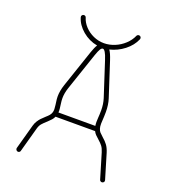

<svg xmlns="http://www.w3.org/2000/svg" viewBox="-136 -841 841 944"><g transform="rotate(20 285.0 -368.5)"><path d="M65.9 2.4Q60.1 2.4 56.4 -2.7Q52.7 -7.8 54.2 -13.2L89.8 -142.6Q93.8 -157.2 101.3 -168.7Q108.9 -180.2 115 -186.5Q121.1 -192.9 135.3 -206.1Q145.5 -214.8 151.6 -222.2Q157.7 -229.5 160.2 -237.8Q162.6 -245.1 162.6 -254.9Q162.6 -260.7 160.6 -277.3L159.2 -288.1Q156.2 -306.6 156.2 -320.3Q156.2 -349.1 167.5 -382.8L234.4 -580.1Q243.7 -607.4 252.9 -621.6Q209.5 -629.4 175 -658.4Q140.6 -687.5 129.9 -724.6Q127.9 -730.5 131.8 -735.4Q135.7 -740.2 141.6 -740.2Q145.5 -740.2 148.9 -737.8Q152.3 -735.4 153.3 -731.4Q160.2 -708 179 -687.7Q197.8 -667.5 224.4 -655.5Q251 -643.6 279.8 -643.6Q308.1 -643.6 335.9 -655Q363.8 -666.5 385.5 -686.8Q407.2 -707 418 -731.9Q419.4 -735.4 422.6 -737.3Q425.8 -739.3 429.2 -739.3Q434.6 -739.3 438 -735.8Q441.4 -732.4 441.4 -727.1Q440.9 -724.6 440.4 -722.2Q425.3 -686.5 391.1 -659.9Q356.9 -633.3 315.9 -623.5Q326.7 -608.9 337.9 -574.2L395.5 -397Q405.3 -366.7 405.3 -328.6Q405.3 -313.5 404.8 -306.6Q402.8 -277.3 402.8 -267.1Q402.8 -251.5 405.8 -242.2Q409.2 -231.4 414.6 -225.3Q419.9 -219.2 433.6 -207Q448.7 -194.3 459.5 -179.9Q470.2 -165.5 477.5 -142.1L516.1 -13.2Q518.1 -7.3 514.4 -2.4Q510.7 2.4 504.4 2.4Q500.5 2.4 497.1 0Q493.7 -2.4 492.7 -6.3L454.1 -135.3Q448.2 -154.8 439.9 -165.8Q431.6 -176.8 418 -188.5Q404.8 -200.2 398.7 -206.5Q392.6 -212.9 387.7 -222.7H180.7Q176.3 -212.9 169.4 -205.1Q162.6 -197.3 151.9 -187.5Q135.3 -172.9 126.5 -162.6Q117.7 -152.3 113.3 -135.7L77.6 -6.3Q76.7 -2.4 73.5 0Q70.3 2.4 65.9 2.4ZM187 -247.1H379.9Q378.4 -257.3 378.4 -267.6Q378.4 -275.4 379.4 -291Q380.4 -301.8 380.4 -307.6Q380.9 -314.9 380.9 -329.1Q380.9 -360.8 372.1 -389.2L314.5 -566.4Q305.7 -593.8 298.6 -605.2Q291.5 -616.7 285.2 -616.7Q278.8 -616.7 272.7 -607.2Q266.6 -597.7 257.8 -572.3L190.9 -375Q181.2 -345.7 181.2 -320.3Q181.2 -306.6 183.6 -291Q185.1 -279.8 186.5 -268.3Q188 -256.8 187 -247.1Z"/></g></svg>

Font: Velvelyne Light
Style: Regular
Weight: 200
Designer: Manon Van der Borght et Mariel Nils
Foundry: Velvetyne
Version: Version 1.070